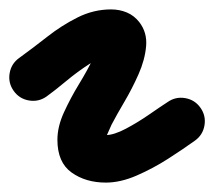

<svg xmlns="http://www.w3.org/2000/svg" viewBox="-70 -335 456 408"><path d="M-41 -142Q-53 -159 -49.5 -179.5Q-46 -200 -29 -212Q0 -233 30.5 -257Q61 -281 95 -298Q129 -315 166 -315Q184 -315 199.5 -308.5Q215 -302 226 -288Q243 -266 240.5 -237Q238 -208 224.5 -177.5Q211 -147 194.5 -119Q178 -91 167 -70Q165 -65 159 -52Q153 -39 153 -38Q153 -34 151.5 -38Q150 -42 148 -44Q142 -50 142.5 -49Q143 -48 155 -48Q172 -48 197.5 -61.5Q223 -75 247.5 -92Q272 -109 286 -118Q286 -118 286 -118Q286 -118 286 -118Q303 -130 323.5 -126.5Q344 -123 356 -106Q368 -89 364.5 -68.5Q361 -48 344 -36Q319 -18 287 2.5Q255 23 220.5 38Q186 53 155 53Q112 53 82 31.5Q52 10 52 -38Q52 -66 66 -96.5Q80 -127 98 -156.5Q116 -186 128 -211Q139 -235 139.5 -241Q140 -247 139.5 -241.5Q139 -236 146 -227Q151 -220 160 -216Q162 -215 164.5 -215Q167 -215 166 -215Q145 -215 120 -199Q95 -183 71 -163Q47 -143 29 -130Q12 -118 -8.5 -121.5Q-29 -125 -41 -142Z"/></svg>

Font: FRB American Cursive Ultra
Style: Bold Italic
Weight: 1000
Italic angle: -25°
Version: Version 2.0;Modular Font Editor K font №1